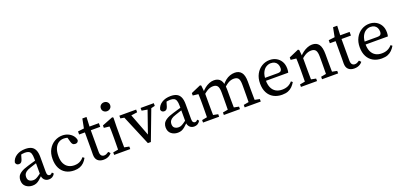

<svg xmlns="http://www.w3.org/2000/svg" viewBox="14 -1652 5418 2600"><g transform="rotate(-20 2722.5 -352.0)"><path d="M179 13Q124 13 84.5 -18.5Q45 -50 45 -112Q45 -141 57.5 -167Q70 -193 106 -216.5Q142 -240 211 -260Q237 -268 263 -275.5Q289 -283 314.5 -290.5Q340 -298 366 -305V-269Q332 -259 299 -248Q266 -237 233 -226Q188 -212 167 -194.5Q146 -177 140 -159.5Q134 -142 134 -126Q134 -87 157 -70Q180 -53 214 -53Q231 -53 246.5 -58.5Q262 -64 286 -79.5Q310 -95 350 -125L364 -75H334Q304 -45 280.5 -25.5Q257 -6 233.5 3.5Q210 13 179 13ZM416 10Q374 10 349 -17.5Q324 -45 324 -91V-96V-321Q324 -370 314.5 -396Q305 -422 284 -432Q263 -442 230 -442Q213 -442 191 -438.5Q169 -435 140 -424L182 -456L157 -371Q150 -348 137.5 -335.5Q125 -323 105 -323Q84 -323 72 -334Q60 -345 58 -364Q72 -421 124.5 -454.5Q177 -488 253 -488Q306 -488 340 -470.5Q374 -453 391 -415Q408 -377 408 -314V-101Q408 -69 418 -55.5Q428 -42 444 -42Q457 -42 466 -48Q475 -54 483 -64L503 -42Q485 -13 463.5 -1.5Q442 10 416 10Z M781 13Q710 13 659 -16.5Q608 -46 581 -101Q554 -156 554 -232Q554 -313 586.5 -370Q619 -427 672 -457.5Q725 -488 785 -488Q830 -488 868 -471Q906 -454 931 -424.5Q956 -395 962 -358Q958 -339 946.5 -329.5Q935 -320 916 -320Q891 -320 878.5 -333.5Q866 -347 861 -368L837 -455L885 -417Q860 -431 835 -436.5Q810 -442 789 -442Q747 -442 713.5 -419.5Q680 -397 661 -352.5Q642 -308 642 -242Q642 -175 664 -133Q686 -91 722.5 -71.5Q759 -52 804 -52Q829 -52 852.5 -57.5Q876 -63 899 -77.5Q922 -92 944 -118L966 -100Q947 -64 921.5 -39Q896 -14 862 -0.5Q828 13 781 13Z M1131 -422V-475H1310V-422ZM1202 13Q1150 13 1119 -15Q1088 -43 1088 -101Q1088 -120 1088.5 -138.5Q1089 -157 1089 -186V-422H1006V-466L1130 -481L1089 -448L1121 -611H1181L1174 -455V-435V-112Q1174 -74 1189 -56.5Q1204 -39 1229 -39Q1246 -39 1261.5 -46Q1277 -53 1296 -66L1320 -40Q1307 -23 1289 -11Q1271 1 1249.5 7Q1228 13 1202 13Z M1357 0V-36L1466 -56H1489L1589 -36V0ZM1430 0Q1431 -23 1431.5 -60.5Q1432 -98 1432.5 -138.5Q1433 -179 1433 -210V-257Q1433 -298 1432.5 -325.5Q1432 -353 1430 -383L1351 -392V-427L1506 -488L1521 -478L1518 -342V-210Q1518 -179 1518.5 -138.5Q1519 -98 1519.5 -60.5Q1520 -23 1521 0ZM1470 -589Q1442 -589 1422.5 -607Q1403 -625 1403 -653Q1403 -681 1422.5 -699Q1442 -717 1470 -717Q1498 -717 1517.5 -699Q1537 -681 1537 -653Q1537 -625 1517.5 -607Q1498 -589 1470 -589Z M1841 6 1639 -475H1739L1892 -74H1871L1876 -89L2011 -475H2066L1884 6ZM1605 -436V-475H1847V-436L1727 -419H1702ZM1911 -436V-475H2101V-436L2030 -419H2010Z M2273 13Q2218 13 2178.5 -18.5Q2139 -50 2139 -112Q2139 -141 2151.5 -167Q2164 -193 2200 -216.5Q2236 -240 2305 -260Q2331 -268 2357 -275.5Q2383 -283 2408.5 -290.5Q2434 -298 2460 -305V-269Q2426 -259 2393 -248Q2360 -237 2327 -226Q2282 -212 2261 -194.5Q2240 -177 2234 -159.5Q2228 -142 2228 -126Q2228 -87 2251 -70Q2274 -53 2308 -53Q2325 -53 2340.5 -58.5Q2356 -64 2380 -79.5Q2404 -95 2444 -125L2458 -75H2428Q2398 -45 2374.5 -25.5Q2351 -6 2327.5 3.5Q2304 13 2273 13ZM2510 10Q2468 10 2443 -17.5Q2418 -45 2418 -91V-96V-321Q2418 -370 2408.5 -396Q2399 -422 2378 -432Q2357 -442 2324 -442Q2307 -442 2285 -438.5Q2263 -435 2234 -424L2276 -456L2251 -371Q2244 -348 2231.5 -335.5Q2219 -323 2199 -323Q2178 -323 2166 -334Q2154 -345 2152 -364Q2166 -421 2218.5 -454.5Q2271 -488 2347 -488Q2400 -488 2434 -470.5Q2468 -453 2485 -415Q2502 -377 2502 -314V-101Q2502 -69 2512 -55.5Q2522 -42 2538 -42Q2551 -42 2560 -48Q2569 -54 2577 -64L2597 -42Q2579 -13 2557.5 -1.5Q2536 10 2510 10Z M2638 0V-36L2747 -56H2770L2870 -36V0ZM2711 0Q2712 -23 2712.5 -60.5Q2713 -98 2713.5 -138.5Q2714 -179 2714 -210V-258Q2714 -286 2713.5 -306.5Q2713 -327 2712.5 -345Q2712 -363 2711 -383L2632 -392V-427L2772 -488L2787 -478L2799 -362V-360V-210Q2799 -179 2799.5 -138.5Q2800 -98 2800.5 -60.5Q2801 -23 2802 0ZM2938 0V-36L3047 -56H3070L3170 -36V0ZM3011 0Q3012 -23 3012.5 -60Q3013 -97 3013.5 -137.5Q3014 -178 3014 -210V-295Q3014 -363 2995 -389.5Q2976 -416 2932 -416Q2908 -416 2885.5 -409Q2863 -402 2839.5 -386.5Q2816 -371 2789 -347L2773 -381H2782Q2806 -412 2836.5 -436Q2867 -460 2901.5 -474Q2936 -488 2970 -488Q3035 -488 3066.5 -444.5Q3098 -401 3098 -303V-210Q3098 -178 3098.5 -137.5Q3099 -97 3099.5 -60Q3100 -23 3101 0ZM3238 0V-36L3347 -56H3370L3470 -36V0ZM3311 0Q3312 -23 3312.5 -60Q3313 -97 3313.5 -137.5Q3314 -178 3314 -210V-297Q3314 -367 3294 -391.5Q3274 -416 3230 -416Q3208 -416 3186 -409.5Q3164 -403 3140.5 -388Q3117 -373 3089 -347L3069 -379H3077Q3104 -415 3135 -439.5Q3166 -464 3200.5 -476Q3235 -488 3270 -488Q3331 -488 3364.5 -447Q3398 -406 3398 -313V-210Q3398 -178 3398.5 -137.5Q3399 -97 3399.5 -60Q3400 -23 3401 0Z M3776 13Q3706 13 3653.5 -16Q3601 -45 3572.5 -100Q3544 -155 3544 -232Q3544 -309 3575 -366.5Q3606 -424 3658.5 -456Q3711 -488 3773 -488Q3826 -488 3868 -465Q3910 -442 3935 -399.5Q3960 -357 3960 -296Q3960 -279 3958 -264.5Q3956 -250 3953 -240H3583V-282H3812Q3853 -282 3865 -297Q3877 -312 3877 -334Q3877 -369 3864.5 -393Q3852 -417 3828.5 -429.5Q3805 -442 3773 -442Q3739 -442 3706.5 -422.5Q3674 -403 3653 -360Q3632 -317 3632 -244Q3632 -182 3652 -139Q3672 -96 3709.5 -74Q3747 -52 3799 -52Q3846 -52 3881.5 -67.5Q3917 -83 3947 -117L3968 -100Q3948 -66 3922.5 -40.5Q3897 -15 3862 -1Q3827 13 3776 13Z M4049 0V-36L4158 -56H4181L4281 -36V0ZM4122 0Q4123 -23 4123.5 -60.5Q4124 -98 4124.5 -138.5Q4125 -179 4125 -210V-258Q4125 -286 4124.5 -306.5Q4124 -327 4123.5 -345Q4123 -363 4122 -383L4043 -392V-427L4183 -488L4198 -478L4210 -362V-361V-210Q4210 -179 4210.5 -138.5Q4211 -98 4211.5 -60.5Q4212 -23 4213 0ZM4353 0V-36L4462 -56H4485L4585 -36V0ZM4426 0Q4427 -23 4427.5 -60Q4428 -97 4428.5 -137.5Q4429 -178 4429 -210V-295Q4429 -364 4409.5 -390Q4390 -416 4346 -416Q4322 -416 4299 -409Q4276 -402 4252 -387Q4228 -372 4200 -347L4187 -385H4195Q4220 -415 4251.5 -438Q4283 -461 4317.5 -474.5Q4352 -488 4385 -488Q4450 -488 4481.5 -444.5Q4513 -401 4513 -303V-210Q4513 -178 4513.5 -137.5Q4514 -97 4514.5 -60Q4515 -23 4516 0Z M4744 -422V-475H4923V-422ZM4815 13Q4763 13 4732 -15Q4701 -43 4701 -101Q4701 -120 4701.5 -138.5Q4702 -157 4702 -186V-422H4619V-466L4743 -481L4702 -448L4734 -611H4794L4787 -455V-435V-112Q4787 -74 4802 -56.5Q4817 -39 4842 -39Q4859 -39 4874.5 -46Q4890 -53 4909 -66L4933 -40Q4920 -23 4902 -11Q4884 1 4862.5 7Q4841 13 4815 13Z M5212 13Q5142 13 5089.5 -16Q5037 -45 5008.5 -100Q4980 -155 4980 -232Q4980 -309 5011 -366.5Q5042 -424 5094.5 -456Q5147 -488 5209 -488Q5262 -488 5304 -465Q5346 -442 5371 -399.5Q5396 -357 5396 -296Q5396 -279 5394 -264.5Q5392 -250 5389 -240H5019V-282H5248Q5289 -282 5301 -297Q5313 -312 5313 -334Q5313 -369 5300.5 -393Q5288 -417 5264.5 -429.5Q5241 -442 5209 -442Q5175 -442 5142.5 -422.5Q5110 -403 5089 -360Q5068 -317 5068 -244Q5068 -182 5088 -139Q5108 -96 5145.5 -74Q5183 -52 5235 -52Q5282 -52 5317.5 -67.5Q5353 -83 5383 -117L5404 -100Q5384 -66 5358.5 -40.5Q5333 -15 5298 -1Q5263 13 5212 13Z"/></g></svg>

Font: Source Serif 4 Variable
Style: Regular
Weight: 400
Designer: Frank Grießhammer
Foundry: Adobe
Version: Version 4.005;hotconv 1.1.0;makeotfexe 2.6.0